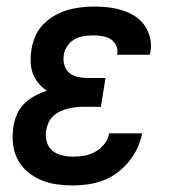

<svg xmlns="http://www.w3.org/2000/svg" viewBox="-20 -558 540 586"><path d="M204 8Q178 8 152.5 4.5Q127 1 104 -9Q81 -19 62.5 -35Q44 -51 33 -73Q22 -95 19.5 -120.5Q17 -146 21 -172Q24 -191 32 -209.5Q40 -228 54.5 -242Q69 -256 86.5 -265.5Q104 -275 123 -281Q108 -291 97 -304.5Q86 -318 80 -334.5Q74 -351 73.5 -369.5Q73 -388 76 -407Q79 -427 87.5 -447Q96 -467 111.5 -483Q127 -499 146 -510Q165 -521 185 -527Q205 -533 226 -535.5Q247 -538 267 -538Q289 -538 311 -535.5Q333 -533 353.5 -526.5Q374 -520 391.5 -509Q409 -498 421 -481Q433 -464 438 -442.5Q443 -421 439 -399Q439 -397 438.5 -395Q438 -393 437 -391H337Q337 -392 337.5 -393Q338 -394 338 -394Q340 -408 334 -420Q328 -432 317.5 -438.5Q307 -445 293.5 -447.5Q280 -450 267 -450Q252 -450 237.5 -448Q223 -446 209.5 -439Q196 -432 186.5 -419Q177 -406 175 -392Q172 -376 176 -361Q180 -346 190.5 -336.5Q201 -327 216 -323.5Q231 -320 247 -320H302L288 -232H232Q220 -232 208.5 -230.5Q197 -229 185.5 -226Q174 -223 162.5 -217.5Q151 -212 142 -203.5Q133 -195 128 -183.5Q123 -172 121 -161Q118 -143 122.5 -126Q127 -109 139.5 -98.5Q152 -88 169 -84Q186 -80 204 -80Q221 -80 238 -83Q255 -86 271 -95Q287 -104 298.5 -118.5Q310 -133 313 -151H414Q409 -127 399 -105.5Q389 -84 373.5 -65Q358 -46 338 -31Q318 -16 295.5 -7.5Q273 1 249.5 4.5Q226 8 204 8Z"/></svg>

Font: Iosevka Curly Slab SmBdObl
Style: Regular
Weight: 600
Italic angle: -9°
Monospace: yes
Designer: Belleve Invis
Foundry: Belleve Invis
Version: Version 11.0.0; ttfautohint (v1.8.3)